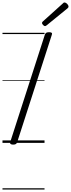

<svg xmlns="http://www.w3.org/2000/svg" viewBox="-20 -1149 571 1544"><path d="M86 14Q72 14 65.5 9Q59 4 62 -6L341 -871Q345 -881 352 -885.5Q359 -890 375 -890Q389 -890 395 -885.5Q401 -881 397 -870L118 -5Q115 4 108 9Q101 14 86 14ZM342 -939Q335 -939 326.5 -948Q318 -957 318 -963Q318 -966 318.5 -968.5Q319 -971 323 -975L484 -1120Q488 -1124 491 -1126.5Q494 -1129 498 -1129Q505 -1129 512.5 -1124Q520 -1119 525.5 -1111Q531 -1103 531 -1097Q531 -1093 529.5 -1089.5Q528 -1086 523 -1082L356 -946Q351 -943 348.5 -941Q346 -939 342 -939ZM0 365H338V375H0ZM0 -20H338V0H0ZM0 -505H338V-500H0ZM0 -885H338V-875H0Z"/></svg>

Font: Playwrite DK Uloopet Guides
Style: Regular
Weight: 400
Designer: Veronika Burian, José Scaglione
Foundry: TypeTogether
Version: Version 1.003